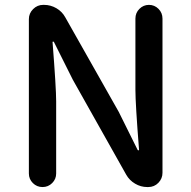

<svg xmlns="http://www.w3.org/2000/svg" viewBox="-20 -756 773 776"><path d="M96.7 -54.7V-678.7Q96.7 -702.1 113.8 -719.2Q130.9 -736.3 154.3 -736.3H158.2Q184.6 -736.3 208 -722.7Q231.4 -709 244.1 -685.5L460 -303.7L536.1 -150.4Q537.1 -148.4 539.6 -148.4Q542 -148.4 542 -150.4Q527.3 -336.9 527.3 -392.6V-680.7Q527.3 -704.1 543.5 -720.2Q559.6 -736.3 582 -736.3Q604.5 -736.3 620.6 -720.2Q636.7 -704.1 636.7 -680.7V-57.6Q636.7 -34.2 620.1 -17.1Q603.5 0 579.1 0H575.2Q548.8 0 525.9 -13.7Q502.9 -27.3 490.2 -49.8L274.4 -433.6L198.2 -585.9Q197.3 -587.9 194.8 -587.9Q192.4 -587.9 192.4 -585.9Q207 -399.4 207 -346.7V-54.7Q207 -32.2 190.9 -16.1Q174.8 0 151.9 0Q128.9 0 112.8 -16.1Q96.7 -32.2 96.7 -54.7Z"/></svg>

Font: Gen Jyuu Gothic Medium
Style: Regular
Weight: 500
Designer: [Source Han Sans]
Ryoko NISHIZUKA  (kana & ideographs); Paul D. Hunt (Latin, Greek & Cyrillic); Wenlong ZHANG  (bopomofo
Version: Version 1.002.20150607